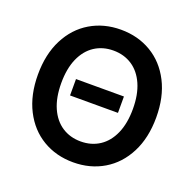

<svg xmlns="http://www.w3.org/2000/svg" viewBox="-128 -848 999 989"><g transform="rotate(20 372.0 -353.5)"><path d="M502.9 -308.6H240.2V-398.4H502.9ZM372.1 9.8Q278.8 9.8 205.3 -33.9Q131.8 -77.6 89.8 -159.9Q47.9 -242.2 47.9 -353.5Q47.9 -465.3 89.8 -547.4Q131.8 -629.4 205.3 -673.1Q278.8 -716.8 372.1 -716.8Q465.3 -716.8 538.8 -673.1Q612.3 -629.4 654.3 -547.4Q696.3 -465.3 696.3 -353.5Q696.3 -241.7 654.3 -159.7Q612.3 -77.6 538.8 -33.9Q465.3 9.8 372.1 9.8ZM372.1 -602.5Q314 -602.5 269.5 -573.5Q225.1 -544.4 200.4 -488.5Q175.8 -432.6 175.8 -353.5Q175.8 -274.4 200.4 -218.5Q225.1 -162.6 269.5 -133.5Q314 -104.5 372.1 -104.5Q430.2 -104.5 474.6 -133.5Q519 -162.6 543.7 -218.5Q568.4 -274.4 568.4 -353.5Q568.4 -432.6 543.7 -488.5Q519 -544.4 474.6 -573.5Q430.2 -602.5 372.1 -602.5Z"/></g></svg>

Font: WEMIX Pretendard SemiBold
Style: Regular
Weight: 600
Designer: Base glyphs from Inter by Rasmus Andersson; Hangeul glyphs from Noto Sans CJK(Source Han Sans) by Jang Soo-young and Kan
Foundry: Kil Hyung-jin
Version: Version 1.000